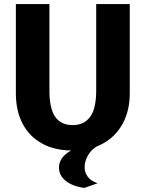

<svg xmlns="http://www.w3.org/2000/svg" viewBox="-20 -720 715 944"><path d="M223 -700V-275Q223 -186 251.5 -145.5Q280 -105 337 -105Q394 -105 423.5 -146Q453 -187 453 -275V-700H618V-262Q618 -176 583.5 -112.5Q549 -49 486.5 -14.5Q424 20 336 20Q249 20 186.5 -14.5Q124 -49 91 -112Q58 -175 58 -262V-700ZM394 204Q337 196 303.5 169.5Q270 143 270 104Q270 65 305.5 36Q341 7 409 -5L459 -2Q429 15 412.5 44Q396 73 396 102Q396 128 411.5 149Q427 170 460 181Z"/></svg>

Font: Moderustic
Style: Bold
Weight: 700
Designer: Tural Alisoy
Foundry: TAFT Foundry
Version: Version 2.120